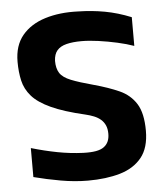

<svg xmlns="http://www.w3.org/2000/svg" viewBox="-49 -686 631 739"><g transform="rotate(-5 266.5 -316.0)"><path d="M262 10Q211 10 157 0.5Q103 -9 53 -22V-134Q104 -119 153.5 -109.5Q203 -100 253 -98Q282 -97 301.5 -100.5Q321 -104 332.5 -112.5Q344 -121 349.5 -133.5Q355 -146 355 -163Q355 -182 349 -195.5Q343 -209 332 -218.5Q321 -228 306 -234Q291 -240 274 -244Q192 -263 143 -285.5Q94 -308 70 -335.5Q46 -363 38.5 -396.5Q31 -430 31 -469Q31 -532 63.5 -571Q96 -610 152.5 -627.5Q209 -645 280 -642Q333 -641 382.5 -632Q432 -623 484 -602V-491Q456 -501 420 -509Q384 -517 348 -522Q312 -527 283 -527Q249 -527 225 -521Q201 -515 188.5 -500.5Q176 -486 175 -460Q175 -431 186.5 -413Q198 -395 229 -382.5Q260 -370 316 -355Q371 -340 412.5 -321.5Q454 -303 477 -266.5Q500 -230 500 -162Q500 -96 469.5 -58.5Q439 -21 385.5 -5.5Q332 10 262 10Z"/></g></svg>

Font: Matangi Black
Style: Regular
Weight: 900
Designer: Prashant Pant
Foundry: The Graphic Ant
Version: Version 3.002